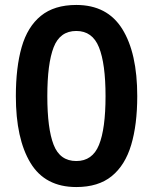

<svg xmlns="http://www.w3.org/2000/svg" viewBox="-20 -745 617 775"><path d="M534 -357Q534 -242 509.5 -160Q485 -78 431 -34Q377 10 288 10Q162 10 103 -87.5Q44 -185 44 -357Q44 -473 67.5 -555Q91 -637 145 -681Q199 -725 288 -725Q413 -725 473.5 -628Q534 -531 534 -357ZM171 -357Q171 -226 196.5 -160.5Q222 -95 288 -95Q353 -95 379.5 -160Q406 -225 406 -357Q406 -488 379.5 -554Q353 -620 288 -620Q222 -620 196.5 -554Q171 -488 171 -357Z"/></svg>

Font: Noto Sans Lao Looped SemiBold
Style: Regular
Weight: 600
Designer: Mark Frömberg, Ben Mitchell
Foundry: The Fontpad Ltd
Version: Version 1.002; ttfautohint (v1.8.4.7-5d5b)